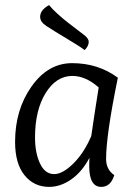

<svg xmlns="http://www.w3.org/2000/svg" viewBox="-20 -721 527 751"><path d="M330 -104Q301 -49 259 -19.5Q217 10 172 10Q113 10 76 -35.5Q39 -81 39 -166Q39 -292 103.5 -383Q168 -474 262 -474Q364 -474 441 -417Q395 -193 395 -99Q395 -58 427 -36Q413 10 376 10Q329 10 329 -71Q329 -93 330 -104ZM337 -189Q350 -279 366 -379Q315 -424 263 -424Q200 -424 158.5 -357Q117 -290 117 -183Q117 -123 136.5 -81.5Q156 -40 192 -40Q225 -40 267 -81.5Q309 -123 337 -189ZM162 -619Q137 -635 137 -655Q137 -682 172 -701Q184 -686 205 -667Q226 -648 244 -634Q262 -620 283 -604Q304 -588 308 -585Q327 -571 327 -557Q327 -541 311 -525Q298 -536 242 -569.5Q186 -603 162 -619Z"/></svg>

Font: Overlock
Style: Italic
Weight: 400
Designer: Dario Muhafara
Foundry: Dario Manuel Muhafara
Version: Version 1.001